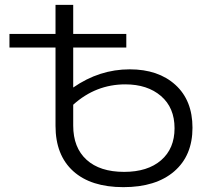

<svg xmlns="http://www.w3.org/2000/svg" viewBox="-20 -762 859 792"><path d="M515 -476Q633 -476 703.5 -412Q774 -348 774 -235Q774 -120 698.5 -55Q623 10 489 10Q355 10 282 -56Q209 -122 209 -243V-566H19V-622H209V-742H282V-622H501V-566H282V-401Q390 -476 515 -476ZM492 -53Q589 -53 644.5 -101Q700 -149 700 -233Q700 -318 644 -366Q588 -414 497 -414Q375 -414 282 -330V-244Q282 -153 337 -103Q392 -53 492 -53Z"/></svg>

Font: Montserrat Alternates
Style: Regular
Weight: 400
Designer: Julieta Ulanovsky
Foundry: Julieta Ulanovsky
Version: Version 7.200;PS 007.200;hotconv 1.0.88;makeotf.lib2.5.64775